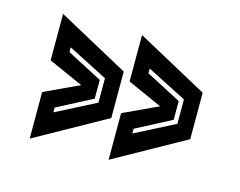

<svg xmlns="http://www.w3.org/2000/svg" viewBox="-65 -597 731 585"><g transform="rotate(15 300.0 -305.0)"><path d="M68.5 -108V-255L178 -306L68.5 -355V-501.5L292.5 -379.5V-233ZM117.5 -204 242.5 -268V-345L117.5 -409V-394L228.5 -336V-277L117.5 -219ZM317.5 -108V-255L427 -306L317.5 -355V-501.5L541.5 -379.5V-233ZM366.5 -204 491.5 -268V-345L366.5 -409V-394L477.5 -336V-277L366.5 -219Z"/></g></svg>

Font: Tourney Thin
Style: Regular
Weight: 100
Designer: Tyler Finck
Foundry: Etcetera Type Co
Version: Version 1.015